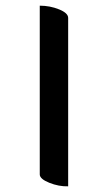

<svg xmlns="http://www.w3.org/2000/svg" viewBox="-20 -636 394 676"><path d="M120 -22V-616Q156 -616 188 -603Q220 -590 220 -573V20Q187 21 153.5 7.5Q120 -6 120 -22Z"/></svg>

Font: Karma SemiBold
Style: Regular
Weight: 600
Designer: Joana Correia
Foundry: Indian Type Foundry
Version: Version 1.202;PS 1.0;hotconv 1.0.78;makeotf.lib2.5.61930; tt